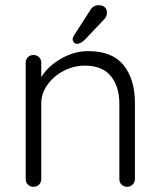

<svg xmlns="http://www.w3.org/2000/svg" viewBox="-20 -720 618 740"><path d="M500 -324V-30Q500 -17 491 -8.5Q482 0 470 0Q457 0 448.5 -8.5Q440 -17 440 -30V-321Q440 -386 407.5 -426.5Q375 -467 307 -467Q264 -467 225.5 -447Q187 -427 163 -393.5Q139 -360 139 -321V-30Q139 -17 130.5 -8.5Q122 0 109 0Q96 0 87.5 -8.5Q79 -17 79 -30V-478Q79 -491 87.5 -499.5Q96 -508 109 -508Q122 -508 130.5 -499.5Q139 -491 139 -478V-423Q166 -466 216.5 -494.5Q267 -523 320 -523Q413 -523 456.5 -468.5Q500 -414 500 -324ZM260 -569Q260 -575 265 -583L326 -678Q338 -700 360 -700Q375 -700 384 -692Q393 -684 392 -669Q392 -658 382 -646L307 -567Q291 -551 276 -551Q270 -551 265 -556.5Q260 -562 260 -569Z"/></svg>

Font: Quicksand
Style: Regular
Weight: 400
Designer: Andrew Paglinawan
Foundry: Andrew Paglinawan
Version: Version 3.000